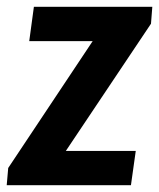

<svg xmlns="http://www.w3.org/2000/svg" viewBox="-32 -546 469 566"><path d="M241.2 -424.8H54.2L67.9 -525.9H417L413.1 -476.1L162.1 -101.1H368.2L354 0H-12.2L-7.8 -50.8Z"/></svg>

Font: Archivo Narrow
Style: Bold Italic
Weight: 700
Italic angle: -8°
Designer: Hector Gatti
Foundry: Hector Gatti
Version: 1.002; ttfautohint (v0.8)